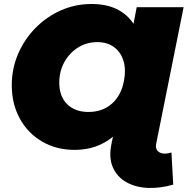

<svg xmlns="http://www.w3.org/2000/svg" viewBox="-20 -736 940 962"><path d="M354 15Q263 15 191.5 -26.5Q120 -68 79.5 -141.5Q39 -215 39 -309Q39 -392 70.5 -465.5Q102 -539 157.5 -595.5Q213 -652 285 -684Q357 -716 439 -716Q582 -716 649 -617L665 -700H900L763 -18Q756 14 778.5 27Q801 40 839 28L848 189Q782 208 721 205.5Q660 203 613.5 177Q567 151 545.5 102.5Q524 54 539 -18L546 -51Q466 15 354 15ZM423 -175Q493 -175 540 -216Q587 -257 601 -330Q612 -386 599 -430Q586 -474 552 -499.5Q518 -525 467 -525Q414 -525 370.5 -497.5Q327 -470 302 -424Q277 -378 277 -322Q277 -253 316.5 -214Q356 -175 423 -175Z"/></svg>

Font: Montserrat Black
Style: Italic
Weight: 900
Italic angle: -11.3°
Designer: Julieta Ulanovsky
Foundry: Julieta Ulanovsky
Version: Version 9.000; ttfautohint (v1.8.4.7-5d5b)